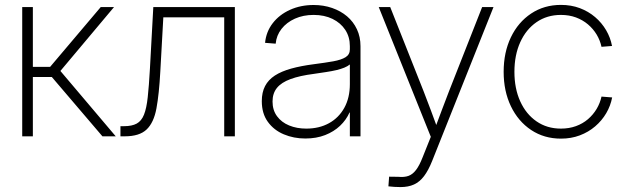

<svg xmlns="http://www.w3.org/2000/svg" viewBox="-20 -551 2531 776"><path d="M69.8 0V-522.5H112.8V-280.8H182.6L387.2 -522.5H440.9L224.1 -264.2L447.8 0H394L189.5 -239.7H112.8V0Z M466.8 0V-41H481Q513.2 -41 532.5 -51.5Q551.8 -62 562 -87.6Q572.3 -113.3 577.1 -158.2Q582 -203.1 585.9 -272.5L599.6 -522.5H929.2V0H886.2V-481H640.1L627.9 -261.7Q623 -170.9 612.3 -113Q601.6 -55.2 572.5 -27.6Q543.5 0 483.9 0Z M1213.9 8.8Q1167 8.8 1127 -8.1Q1086.9 -24.9 1062.5 -58.6Q1038.1 -92.3 1038.1 -142.1Q1038.1 -177.7 1051.3 -203.1Q1064.5 -228.5 1090.8 -245.6Q1117.2 -262.7 1156.5 -273.7Q1195.8 -284.7 1248.5 -291.5Q1294.4 -297.4 1326.9 -303.2Q1359.4 -309.1 1376.7 -319.8Q1394 -330.6 1394 -351.6V-364.7Q1394 -401.9 1375.5 -430.2Q1356.9 -458.5 1324 -474.6Q1291 -490.7 1247.6 -490.7Q1205.6 -490.7 1171.9 -475.6Q1138.2 -460.4 1117.7 -434.1Q1097.2 -407.7 1094.2 -374.5L1051.3 -377.9Q1055.7 -422.9 1082.3 -457.3Q1108.9 -491.7 1151.9 -511.2Q1194.8 -530.8 1247.6 -530.8Q1287.6 -530.8 1322.3 -518.8Q1356.9 -506.8 1382.6 -485.1Q1408.2 -463.4 1422.6 -432.6Q1437 -401.9 1437 -364.3V0H1394V-96.2H1392.6Q1379.4 -66.4 1354.5 -42.7Q1329.6 -19 1294.2 -5.1Q1258.8 8.8 1213.9 8.8ZM1217.8 -31.2Q1270 -31.2 1309.6 -53Q1349.1 -74.7 1371.6 -115.2Q1394 -155.8 1394 -210.9V-290.5Q1385.3 -283.2 1371.6 -277.6Q1357.9 -272 1339.4 -267.6Q1320.8 -263.2 1297.9 -259.8Q1274.9 -256.3 1248.5 -252.4Q1191.4 -245.1 1154.3 -231.4Q1117.2 -217.8 1099.4 -195.8Q1081.5 -173.8 1081.5 -140.6Q1081.5 -106 1099.6 -81.3Q1117.7 -56.6 1148.7 -43.9Q1179.7 -31.2 1217.8 -31.2Z M1549.8 202.1 1552.7 163.1 1589.4 163.6Q1613.8 166 1630.9 159.9Q1647.9 153.8 1661.6 135.7Q1675.3 117.7 1688 85L1721.2 2L1510.7 -522.5H1557.1L1691.9 -182.6Q1707 -144 1721.2 -105.7Q1735.4 -67.4 1749.5 -28.8H1736.8Q1751.5 -67.4 1765.6 -105.7Q1779.8 -144 1794.9 -182.6L1928.7 -522.5H1974.6L1726.6 99.6Q1711.4 137.7 1693.8 160.9Q1676.3 184.1 1653.3 194.6Q1630.4 205.1 1598.6 205.1Q1584.5 205.1 1573.7 204.3Q1563 203.6 1549.8 202.1Z M2247.1 9.3Q2179.2 9.3 2126.7 -25.6Q2074.2 -60.5 2044.9 -121.6Q2015.6 -182.6 2015.6 -260.7Q2015.6 -339.4 2044.9 -400.4Q2074.2 -461.4 2126.7 -496.3Q2179.2 -531.2 2247.1 -531.2Q2288.6 -531.2 2323.5 -518.1Q2358.4 -504.9 2385.3 -481.9Q2412.1 -459 2429.7 -429Q2447.3 -398.9 2453.6 -365.2L2411.1 -361.8Q2405.3 -388.2 2391.4 -411.4Q2377.4 -434.6 2356.4 -452.4Q2335.4 -470.2 2307.9 -480.5Q2280.3 -490.7 2247.1 -490.7Q2190.9 -490.7 2148.4 -461.4Q2106 -432.1 2082.5 -380.1Q2059.1 -328.1 2059.1 -260.7Q2059.1 -193.4 2082.5 -141.6Q2106 -89.8 2148.4 -60.5Q2190.9 -31.2 2247.1 -31.2Q2280.3 -31.2 2307.9 -41.3Q2335.4 -51.3 2356.4 -69.3Q2377.4 -87.4 2391.4 -110.8Q2405.3 -134.3 2411.1 -160.6L2454.1 -157.2Q2447.8 -123.5 2430.2 -93.5Q2412.6 -63.5 2385.5 -40.3Q2358.4 -17.1 2323.5 -3.9Q2288.6 9.3 2247.1 9.3Z"/></svg>

Font: Inter 28pt ExtraLight
Style: Regular
Weight: 250
Designer: Rasmus Andersson
Foundry: rsms
Version: Version 4.001;git-66647c0bb